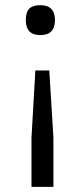

<svg xmlns="http://www.w3.org/2000/svg" viewBox="-20 -524 313 744"><path d="M187 200H102V10L117 -251H171L187 10ZM136 -388Q80 -388 80 -446Q80 -477 93.5 -490.5Q107 -504 136 -504Q193 -504 193 -446Q193 -388 136 -388Z"/></svg>

Font: Fivo Sans Modern
Style: Regular
Weight: 400
Designer: Alexander Slobzheninov
Foundry: Alexander Slobzheninov
Version: 1.0